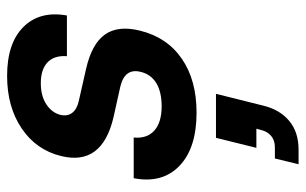

<svg xmlns="http://www.w3.org/2000/svg" viewBox="-176 -374 840 527"><g transform="rotate(-90 243.5 -110.0)"><path d="M198.3 10Q100.8 10 52.1 -37.1Q3.3 -84.2 18.3 -162.5H130Q126.7 -125.8 149.2 -105.8Q171.7 -85.8 215.8 -85.8Q255 -85.8 279.2 -100.4Q303.3 -115 310 -142.5Q321.7 -186.7 270 -199.2L184.2 -218.3Q51.7 -250 79.2 -361.7Q95.8 -430 155 -470Q214.2 -510 299.2 -510Q389.2 -510 433.8 -465Q478.3 -420 465 -345.8H353.3Q355.8 -380.8 336.2 -399.2Q316.7 -417.5 279.2 -417.5Q245 -417.5 222.1 -402.9Q199.2 -388.3 192.5 -365Q187.5 -345 197.5 -331.7Q207.5 -318.3 230 -313.3L318.3 -293.3Q387.5 -277.5 412.9 -241.2Q438.3 -205 423.3 -145Q405 -70.8 346.2 -30.4Q287.5 10 198.3 10ZM56.7 290 72.5 225H103.3Q122.5 225 134.6 214.6Q146.7 204.2 150.8 186.7L154.2 174.2H101.7L129.2 63.3H250L217.5 193.3Q206.7 238.3 175.8 264.2Q145 290 96.7 290Z"/></g></svg>

Font: Funnel Sans SemiBold
Style: Italic
Weight: 600
Italic angle: -14.036°
Designer: NORD ID, Kristian Moeller
Foundry: Dicotype
Version: Version 1.000